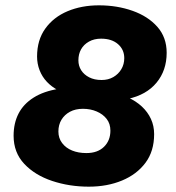

<svg xmlns="http://www.w3.org/2000/svg" viewBox="-20 -689 660 720"><path d="M313 11Q240 11 175.5 -10.5Q111 -32 71 -74.5Q31 -117 31 -180Q31 -227 49.5 -263Q68 -299 106 -323Q144 -347 201 -356L199 -350Q174 -363 156 -382Q138 -401 128.5 -425.5Q119 -450 119 -477Q119 -539 150 -582Q181 -625 233.5 -647Q286 -669 351 -669Q419 -669 477 -648.5Q535 -628 570 -588.5Q605 -549 605 -491Q605 -425 567 -379Q529 -333 459 -318V-324Q490 -310 512 -289.5Q534 -269 546 -243Q558 -217 558 -186Q558 -122 525.5 -78.5Q493 -35 437.5 -12Q382 11 313 11ZM304 -115Q346 -115 370 -138.5Q394 -162 394 -199Q394 -225 380 -243Q366 -261 342.5 -271Q319 -281 291 -281Q263 -281 242.5 -270Q222 -259 210.5 -240Q199 -221 199 -196Q199 -171 213 -152.5Q227 -134 250.5 -124.5Q274 -115 304 -115ZM361 -389Q386 -389 405 -400Q424 -411 435 -429.5Q446 -448 446 -471Q446 -503 422.5 -523.5Q399 -544 359 -544Q333 -544 313.5 -533Q294 -522 284 -504Q274 -486 274 -463Q274 -442 284.5 -425.5Q295 -409 314.5 -399Q334 -389 361 -389Z"/></svg>

Font: Kantumruy Pro
Style: Bold Italic
Weight: 700
Italic angle: -13°
Version: Version 1.002